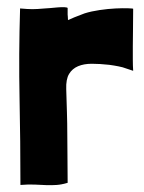

<svg xmlns="http://www.w3.org/2000/svg" viewBox="-20 -522 408 545"><path d="M172 -499Q172 -501 163.5 -501.5Q155 -502 143.5 -501Q132 -500 121.5 -499Q111 -498 107 -498Q95 -497 87 -496.5Q79 -496 72 -496Q65 -496 57 -496.5Q49 -497 37 -498Q33 -366 35.5 -243Q38 -120 38 3Q62 1 79.5 2Q97 3 112 3.5Q127 4 141 3Q155 2 172 -3V-7Q172 -44 171.5 -76.5Q171 -109 171 -140.5Q171 -172 170 -203Q169 -234 168 -269Q167 -297 176 -312Q185 -327 201.5 -334Q218 -341 240.5 -341Q263 -341 290 -338Q291 -338 303.5 -336Q316 -334 328 -331Q333 -329 338.5 -327.5Q344 -326 349 -324L358 -321Q357 -336 357 -353Q357 -370 357 -390.5Q357 -411 357.5 -437Q358 -463 358 -497Q358 -498 343.5 -498.5Q329 -499 308 -498Q287 -497 263 -493.5Q239 -490 220 -484Q206 -479 191.5 -473Q177 -467 173 -465Q173 -472 172.5 -475Q172 -478 172 -480.5Q172 -483 172 -487Q172 -491 172 -499Z"/></svg>

Font: Londrina Solid
Style: Regular
Weight: 400
Designer: Marcelo Magalhaes
Foundry: Marcelo Magalhães
Version: Version 1.002